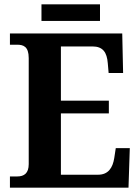

<svg xmlns="http://www.w3.org/2000/svg" viewBox="-20 -869 650 889"><path d="M172 -772H443V-849H172ZM26 0H575L581 -183H516L509 -137C502 -93 482 -60 434 -60H262V-344H484V-403H262V-654H408C457 -654 475 -626 479 -577L483 -531H550L546 -714H26V-662H59C88 -662 113 -654 113 -600V-109C113 -67 92 -52 60 -52H26Z"/></svg>

Font: Noto Serif Myanmar SemiCondensed
Style: Bold
Weight: 700
Width: 4
Designer: Ben Mitchell and the Monotype Design Team
Foundry: Monotype Imaging Inc.
Version: Version 2.106